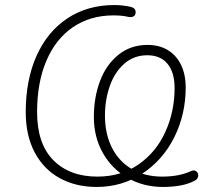

<svg xmlns="http://www.w3.org/2000/svg" viewBox="-20 -733 820 761"><path d="M82 -289Q82 -416 125 -512Q168 -608 247.5 -660.5Q327 -713 433 -713Q466 -713 497 -706Q510 -703 514.5 -696Q519 -689 517 -679Q515 -670 507 -667Q499 -664 489 -666Q464 -672 430 -672Q338 -672 269.5 -625.5Q201 -579 164 -492.5Q127 -406 127 -289Q127 -163 191.5 -98Q256 -33 366 -33Q460 -33 529.5 -81.5Q599 -130 635.5 -210.5Q672 -291 672 -384Q672 -446 644 -480Q616 -514 564 -514Q510 -514 472 -480Q434 -446 415 -391.5Q396 -337 396 -275Q396 -202 424 -147Q452 -92 503.5 -62.5Q555 -33 623 -33Q689 -33 735 -54Q749 -61 758 -54Q767 -47 765.5 -35Q764 -23 752 -17Q728 -4 696 2Q664 8 626 8Q548 8 485.5 -28Q423 -64 387.5 -127Q352 -190 352 -269Q352 -347 376.5 -412Q401 -477 449.5 -516Q498 -555 565 -555Q611 -555 645 -534.5Q679 -514 697.5 -476Q716 -438 716 -386Q716 -280 671 -189.5Q626 -99 545 -45.5Q464 8 363 8Q281 8 217.5 -26.5Q154 -61 118 -128Q82 -195 82 -289Z"/></svg>

Font: SN Pro Thin
Style: Italic
Weight: 200
Italic angle: -9°
Designer: Tobias Whetton
Foundry: Supernotes
Version: Version 1.003;Glyphs 3.3 (3324)